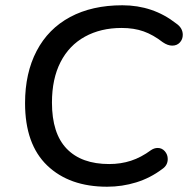

<svg xmlns="http://www.w3.org/2000/svg" viewBox="-20 -699 715 728"><path d="M75 -308Q75 -422 119 -506Q163 -590 246 -634.5Q329 -679 444 -679Q560 -679 648 -610Q673 -593 673 -567Q673 -550 662 -538Q651 -526 633 -526Q616 -526 597 -539Q561 -567 524.5 -580Q488 -593 441 -593Q362 -593 302 -560Q242 -527 209.5 -463.5Q177 -400 177 -310Q177 -193 233 -135Q289 -77 394 -77Q438 -77 476.5 -89.5Q515 -102 553 -130Q565 -138 578 -138Q594 -138 605 -125.5Q616 -113 616 -96Q616 -72 595 -58Q550 -24 496.5 -7.5Q443 9 386 9Q243 9 159 -71.5Q75 -152 75 -308Z"/></svg>

Font: SN Pro
Style: Italic
Weight: 400
Italic angle: -9°
Designer: Tobias Whetton
Foundry: Supernotes
Version: Version 1.003